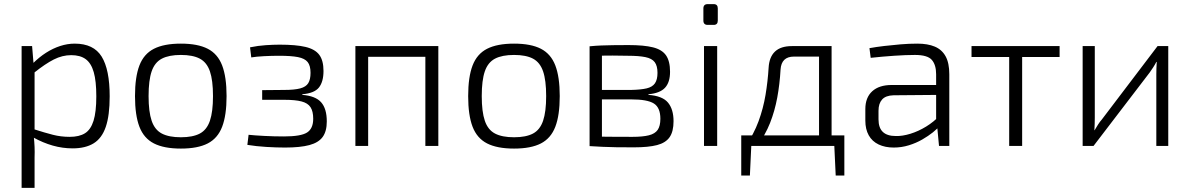

<svg xmlns="http://www.w3.org/2000/svg" viewBox="-20 -709 5782 933"><path d="M343 -497Q435 -497 474 -434Q513 -371 513 -241Q513 -148 494 -92.5Q475 -37 435 -12.5Q395 12 333 12Q284 12 236.5 -1.5Q189 -15 142 -41L145 -81Q198 -64 237 -54Q276 -44 319 -44Q365 -44 393 -61.5Q421 -79 434.5 -122Q448 -165 448 -241Q448 -315 435.5 -358.5Q423 -402 396.5 -421.5Q370 -441 326 -441Q283 -441 241.5 -420Q200 -399 145 -355L140 -401Q170 -431 203.5 -452.5Q237 -474 272.5 -485.5Q308 -497 343 -497ZM136 -485 144 -388 148 -379V-59L144 -47Q147 -19 148 5Q149 29 148 57V204H85V-485Z M859 -497Q941 -497 989.5 -472Q1038 -447 1059.5 -391Q1081 -335 1081 -242Q1081 -149 1059.5 -93Q1038 -37 989.5 -12Q941 13 859 13Q777 13 728 -12Q679 -37 657.5 -93Q636 -149 636 -242Q636 -335 657.5 -391Q679 -447 728 -472Q777 -497 859 -497ZM859 -442Q801 -442 766.5 -424Q732 -406 717 -362.5Q702 -319 702 -242Q702 -166 717 -122Q732 -78 766.5 -60Q801 -42 859 -42Q917 -42 951 -60Q985 -78 1000 -122Q1015 -166 1015 -242Q1015 -319 1000 -362.5Q985 -406 951 -424Q917 -442 859 -442Z M1339 -492Q1418 -492 1464.5 -481Q1511 -470 1531.5 -442.5Q1552 -415 1552 -364Q1552 -312 1530 -284Q1508 -256 1449 -251V-248Q1513 -243 1540.5 -212Q1568 -181 1568 -119Q1568 -71 1548 -43.5Q1528 -16 1483.5 -4Q1439 8 1365 8Q1323 8 1274 5Q1225 2 1182 -5L1188 -54Q1216 -51 1264 -48.5Q1312 -46 1360 -46Q1442 -46 1472 -65Q1502 -84 1502 -132Q1502 -168 1489 -188Q1476 -208 1445.5 -216Q1415 -224 1363 -224H1254V-271L1362 -272Q1411 -272 1439 -279.5Q1467 -287 1478 -305Q1489 -323 1489 -355Q1489 -390 1475 -407.5Q1461 -425 1428 -431.5Q1395 -438 1337 -438Q1300 -438 1262.5 -436Q1225 -434 1201 -430L1195 -479Q1234 -487 1271.5 -489.5Q1309 -492 1339 -492Z M2110 -485V0H2047V-485ZM1769 -485V0H1707V-485ZM2056 -485 2055 -433H1764V-485Z M2478 -497Q2560 -497 2608.5 -472Q2657 -447 2678.5 -391Q2700 -335 2700 -242Q2700 -149 2678.5 -93Q2657 -37 2608.5 -12Q2560 13 2478 13Q2396 13 2347 -12Q2298 -37 2276.5 -93Q2255 -149 2255 -242Q2255 -335 2276.5 -391Q2298 -447 2347 -472Q2396 -497 2478 -497ZM2478 -442Q2420 -442 2385.5 -424Q2351 -406 2336 -362.5Q2321 -319 2321 -242Q2321 -166 2336 -122Q2351 -78 2385.5 -60Q2420 -42 2478 -42Q2536 -42 2570 -60Q2604 -78 2619 -122Q2634 -166 2634 -242Q2634 -319 2619 -362.5Q2604 -406 2570 -424Q2536 -442 2478 -442Z M3034 -490Q3109 -490 3153 -479Q3197 -468 3216.5 -440Q3236 -412 3236 -360Q3236 -309 3211.5 -282.5Q3187 -256 3131 -251V-248Q3199 -243 3226 -210.5Q3253 -178 3253 -120Q3253 -70 3234 -42.5Q3215 -15 3173 -4Q3131 7 3061 7Q3012 7 2975.5 6.5Q2939 6 2909 4.5Q2879 3 2845 1L2857 -46Q2877 -45 2929.5 -44.5Q2982 -44 3053 -44Q3103 -44 3133 -51.5Q3163 -59 3176 -78Q3189 -97 3189 -132Q3189 -186 3157.5 -206Q3126 -226 3047 -226H2856V-272H3047Q3094 -273 3122 -279.5Q3150 -286 3162.5 -304Q3175 -322 3175 -355Q3175 -389 3161.5 -407Q3148 -425 3116 -431.5Q3084 -438 3032 -438Q2991 -439 2957 -439Q2923 -439 2898 -438.5Q2873 -438 2857 -436L2845 -484Q2875 -487 2901.5 -488Q2928 -489 2959.5 -489.5Q2991 -490 3034 -490ZM2905 -484V1H2845V-484Z M3465 -485V0H3401V-485ZM3448 -689Q3468 -689 3468 -668V-609Q3468 -588 3448 -588H3419Q3398 -588 3398 -609V-668Q3398 -689 3419 -689Z M4009 -485V-434H3838Q3777 -434 3773 -371Q3769 -300 3757 -235Q3745 -170 3722 -111.5Q3699 -53 3659 0H3603Q3643 -57 3666 -119.5Q3689 -182 3700 -248Q3711 -314 3715 -380Q3718 -432 3746 -458.5Q3774 -485 3828 -485ZM3631 -5 3624 144H3582V-5ZM4083 -51V0H3582V-51ZM4083 -5V144H4041L4034 -5ZM4021 -485V0H3960V-485Z M4438 -497Q4488 -497 4522.5 -482.5Q4557 -468 4575 -435.5Q4593 -403 4593 -348V0H4543L4533 -106L4529 -115V-348Q4529 -394 4508 -418Q4487 -442 4426 -442Q4382 -442 4324 -438Q4266 -434 4211 -428L4205 -475Q4238 -481 4276.5 -485.5Q4315 -490 4356 -493.5Q4397 -497 4438 -497ZM4560 -296 4559 -248 4322 -246Q4284 -245 4266.5 -225.5Q4249 -206 4249 -171V-129Q4249 -88 4270 -68Q4291 -48 4333 -48Q4365 -47 4404 -59Q4443 -71 4480.5 -94Q4518 -117 4547 -148V-99Q4536 -84 4513.5 -66Q4491 -48 4461.5 -31Q4432 -14 4396.5 -3Q4361 8 4323 8Q4281 8 4249.5 -7Q4218 -22 4201.5 -51.5Q4185 -81 4185 -123V-179Q4185 -235 4218.5 -265.5Q4252 -296 4313 -296Z M4947 -485V0H4884V-485ZM5129 -485V-432H4701V-485Z M5657 -485V0H5599V-348Q5599 -363 5599.5 -377.5Q5600 -392 5601 -408H5599Q5593 -396 5584 -382Q5575 -368 5567 -357L5294 0H5241V-485H5300V-138Q5300 -123 5299.5 -108Q5299 -93 5298 -76H5299Q5307 -90 5316 -104Q5325 -118 5334 -128L5605 -485Z"/></svg>

Font: Exo 2 Light
Style: Regular
Weight: 300
Designer: Natanael Gama
Foundry: Natanael Gama
Version: Version 2.010